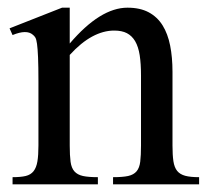

<svg xmlns="http://www.w3.org/2000/svg" viewBox="-20 -480 540 500"><path d="M274.4 0V-18.6Q299.3 -18.6 313.7 -21.7Q328.1 -24.9 335.7 -33.9Q343.3 -43 345.2 -59.1Q347.2 -75.2 347.2 -101.1V-283.7Q347.2 -314 343.8 -336.2Q340.3 -358.4 332 -372.6Q323.7 -386.7 310.5 -393.6Q297.4 -400.4 277.3 -400.4Q249 -400.4 220 -384.8Q190.9 -369.1 161.6 -336.9V-101.1Q161.6 -74.7 163.8 -58.6Q166 -42.5 173.8 -33.7Q181.6 -24.9 196 -21.7Q210.4 -18.6 234.9 -18.6V0H12.7V-18.6Q33.7 -18.6 46.9 -21.7Q60.1 -24.9 67.4 -34.2Q74.7 -43.5 77.4 -59.6Q80.1 -75.7 80.1 -101.1V-267.6Q80.1 -307.6 79.1 -330.6Q78.1 -353.5 76.4 -365.7Q74.7 -377.9 72 -382.3Q69.3 -386.7 65.4 -389.6Q49.3 -403.8 12.7 -388.7L4.9 -406.2L141.6 -460H161.6V-366.7Q241.2 -460 312 -460Q344.7 -460 367.2 -448Q389.6 -436 403.3 -414.1Q417 -392.1 423.1 -361.3Q429.2 -330.6 429.2 -293V-101.1Q429.2 -76.2 431.6 -60.1Q434.1 -43.9 441.4 -34.9Q448.7 -25.9 462.4 -22.2Q476.1 -18.6 498.5 -18.6V0Z"/></svg>

Font: Doulos SIL Afr
Style: Regular
Weight: 400
Designer: Walt Agee, Victor Gaultney, Peter Martin, Debbi Hosken, Becca Hirsbrunner
Foundry: SIL International
Version: Version 5.000